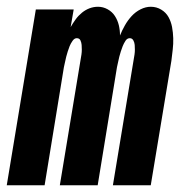

<svg xmlns="http://www.w3.org/2000/svg" viewBox="-39 -548 559 568"><path d="M-19 0 67 -520H179L170 -468Q177 -480 185 -491Q193 -502 203.5 -510.5Q214 -519 226 -523.5Q238 -528 251 -528Q266 -528 279.5 -520.5Q293 -513 301 -500.5Q309 -488 312.5 -473.5Q316 -459 316 -443Q322 -458 330.5 -473Q339 -488 350.5 -500.5Q362 -513 377 -520.5Q392 -528 407 -528Q424 -528 438 -519.5Q452 -511 459.5 -497.5Q467 -484 470 -468Q473 -452 473.5 -435Q474 -418 472 -401.5Q470 -385 468 -368L407 0H295L359 -387Q360 -394 360 -401Q360 -408 359.5 -415Q359 -422 355.5 -428.5Q352 -435 345 -435Q337 -435 332 -427Q327 -419 324 -411.5Q321 -404 318.5 -396Q316 -388 314 -380.5Q312 -373 310.5 -365Q309 -357 307 -349L250 0H138L202 -387Q203 -394 203 -401Q203 -408 202.5 -415Q202 -422 199 -428.5Q196 -435 188 -435Q181 -435 175.5 -427Q170 -419 167 -411.5Q164 -404 161.5 -396Q159 -388 157 -380.5Q155 -373 153.5 -365Q152 -357 150 -349L93 0Z"/></svg>

Font: Iosevka Curly Heavy
Style: Italic
Weight: 900
Italic angle: -9°
Monospace: yes
Designer: Belleve Invis
Foundry: Belleve Invis
Version: Version 22.1.2; ttfautohint (v1.8.4)